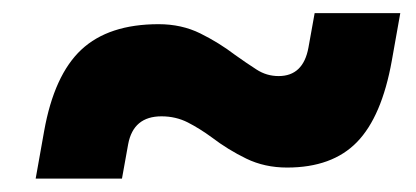

<svg xmlns="http://www.w3.org/2000/svg" viewBox="-20 -490 626 289"><path d="M33.7 -221.2 46.4 -292.5Q61.5 -377 102.5 -415.3Q143.6 -453.6 218.8 -453.6Q253.4 -453.6 281.5 -439.7Q309.6 -425.8 334 -407.2Q351.1 -395 366.2 -385.3Q381.3 -375.5 399.4 -375.5Q436.5 -375.5 444.3 -418.5L453.6 -470.2H582.5L569.8 -398.9Q554.7 -314.5 517.3 -276.1Q480 -237.8 412.1 -237.8Q378.4 -237.8 350.8 -251.2Q323.2 -264.6 298.8 -283.2Q280.8 -296.4 262.7 -305.7Q244.6 -314.9 223.1 -314.9Q180.7 -314.9 172.9 -272.9L163.6 -221.2Z"/></svg>

Font: CaskaydiaCove NF
Style: Bold Italic
Weight: 700
Italic angle: -10°
Designer: Aaron Bell
Foundry: Saja Typeworks
Version: Version 2111.001; VTT 6.35;Nerd Fonts 3.2.1